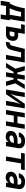

<svg xmlns="http://www.w3.org/2000/svg" viewBox="2276 -2903 727 5417"><g transform="rotate(90 2639.5 -194.5)"><path d="M338 149H463L505 -105H472L542 -530H164L156 -482Q141 -393 114 -304Q87 -215 42 -131L28 -105H-7L-24 0H363ZM163 -105Q202 -182 228 -263Q254 -344 270 -425H400L347 -105ZM-49 149H76L101 0H-24Z M674 0H906Q936 0 967 -9.5Q998 -19 1023.5 -42Q1049 -65 1062 -95Q1075 -125 1080 -155Q1086 -192 1082 -228Q1078 -264 1057 -292Q1036 -320 1002.5 -332Q969 -344 932 -344H856L887 -530H632L615 -425H745ZM905 -105H816L839 -239H932Q946 -239 953 -226.5Q960 -214 960 -200Q960 -186 958 -171Q955 -157 950 -142.5Q945 -128 932.5 -116.5Q920 -105 905 -105Z M1112 0Q1144 0 1175.5 -2.5Q1207 -5 1238.5 -18.5Q1270 -32 1293.5 -57.5Q1317 -83 1328.5 -114Q1340 -145 1348 -176L1408 -425H1552L1481 0H1606L1694 -530H1309L1228 -201Q1223 -183 1217 -165Q1211 -147 1198 -131Q1185 -115 1166.5 -110Q1148 -105 1129 -105Z M1707 0H1832L1962 -213H2004L1969 0H2094L2129 -213H2172L2231 0H2356L2282 -265L2444 -530H2319L2189 -318H2147L2182 -530H2057L2022 -318H1980L1920 -530H1795L1869 -265Z M2457 0H2588L2869 -410Q2858 -377 2846 -344.5Q2834 -312 2826 -279Q2818 -246 2812 -212L2777 0H2902L2990 -530H2859L2578 -120Q2589 -153 2601 -185.5Q2613 -218 2621 -251.5Q2629 -285 2635 -318L2670 -530H2545Z M3033 0H3158L3194 -219H3390L3353 0H3478L3566 -530H3441L3407 -324H3212L3246 -530H3121Z M3789 8Q3818 8 3848 -2Q3878 -12 3902 -33.5Q3926 -55 3943 -82L3929 0H4054L4110 -339Q4116 -374 4111.5 -408.5Q4107 -443 4086.5 -469Q4066 -495 4036.5 -511Q4007 -527 3973 -532.5Q3939 -538 3903 -538Q3865 -538 3826 -529Q3787 -520 3752.5 -495.5Q3718 -471 3696 -435.5Q3674 -400 3667 -361H3791Q3795 -384 3814 -402.5Q3833 -421 3856.5 -427Q3880 -433 3903 -433Q3921 -433 3938 -429.5Q3955 -426 3968.5 -416Q3982 -406 3986.5 -389.5Q3991 -373 3988 -356L3983 -326H3908Q3879 -326 3850.5 -323.5Q3822 -321 3793.5 -314.5Q3765 -308 3737.5 -296Q3710 -284 3685.5 -265Q3661 -246 3647 -219Q3633 -192 3628 -164Q3622 -128 3629.5 -93.5Q3637 -59 3661.5 -35Q3686 -11 3719.5 -1.5Q3753 8 3789 8ZM3825 -97Q3806 -97 3787.5 -102.5Q3769 -108 3759.5 -124.5Q3750 -141 3753 -161Q3756 -175 3767 -186.5Q3778 -198 3792.5 -203.5Q3807 -209 3821.5 -212.5Q3836 -216 3850.5 -218Q3865 -220 3879.5 -220.5Q3894 -221 3908 -221H3966L3964 -212Q3960 -188 3949 -165.5Q3938 -143 3917.5 -126.5Q3897 -110 3873 -103.5Q3849 -97 3825 -97Z M4345 0H4470L4541 -425H4713L4730 -530H4261L4244 -425H4416Z M4941 8Q4970 8 5000 -2Q5030 -12 5054 -33.5Q5078 -55 5095 -82L5081 0H5206L5262 -339Q5268 -374 5263.5 -408.5Q5259 -443 5238.5 -469Q5218 -495 5188.5 -511Q5159 -527 5125 -532.5Q5091 -538 5055 -538Q5017 -538 4978 -529Q4939 -520 4904.5 -495.5Q4870 -471 4848 -435.5Q4826 -400 4819 -361H4943Q4947 -384 4966 -402.5Q4985 -421 5008.5 -427Q5032 -433 5055 -433Q5073 -433 5090 -429.5Q5107 -426 5120.5 -416Q5134 -406 5138.5 -389.5Q5143 -373 5140 -356L5135 -326H5060Q5031 -326 5002.5 -323.5Q4974 -321 4945.5 -314.5Q4917 -308 4889.5 -296Q4862 -284 4837.5 -265Q4813 -246 4799 -219Q4785 -192 4780 -164Q4774 -128 4781.5 -93.5Q4789 -59 4813.5 -35Q4838 -11 4871.5 -1.5Q4905 8 4941 8ZM4977 -97Q4958 -97 4939.5 -102.5Q4921 -108 4911.5 -124.5Q4902 -141 4905 -161Q4908 -175 4919 -186.5Q4930 -198 4944.5 -203.5Q4959 -209 4973.5 -212.5Q4988 -216 5002.5 -218Q5017 -220 5031.5 -220.5Q5046 -221 5060 -221H5118L5116 -212Q5112 -188 5101 -165.5Q5090 -143 5069.5 -126.5Q5049 -110 5025 -103.5Q5001 -97 4977 -97Z"/></g></svg>

Font: Iosevka Sparkle Oblique
Style: Bold
Weight: 700
Italic angle: -9°
Designer: Belleve Invis
Foundry: Belleve Invis
Version: Version 4.5.0; ttfautohint (v1.8.3)